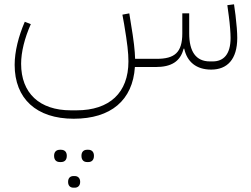

<svg xmlns="http://www.w3.org/2000/svg" viewBox="-20 -311 1166 891"><path d="M384 441H390C405 441 416 432 416 412C416 393 405 384 390 384H384C369 384 358 393 358 412C358 432 369 441 384 441ZM321 560H327C341 560 352 551 352 533C352 515 341 506 327 506H321C306 506 296 515 296 533C296 551 306 560 321 560ZM258 441H263C279 441 290 432 290 412C290 393 279 384 263 384H258C242 384 231 393 231 412C231 432 242 441 258 441ZM960 12C1034 12 1081 -35 1081 -135C1081 -160 1078 -199 1073 -240L1066 -291L1035 -287L1042 -235C1047 -197 1050 -158 1050 -135C1050 -58 1017 -26 967 -26H954C889 -26 858 -72 858 -156V-249H826V-156C826 -67 790 -38 707 -38H607C606 -76 601 -122 587 -205L580 -249L548 -243L556 -199C571 -109 576 -66 576 -26C576 119 489 201 335 201H309C163 201 78 121 78 -15C78 -69 94 -134 123 -199L95 -210C66 -143 48 -72 48 -10C48 147 149 240 322 240C495 240 596 154 606 0H703C774 0 817 -25 832 -85H835C848 -24 891 12 960 12Z"/></svg>

Font: IBM Plex Arabic ExtraLight
Style: Regular
Weight: 200
Designer: Mike Abbink, Paul van der Laan, Pieter van Rosmalen, Wael Morcos, Khajak Apelian
Foundry: Bold Monday
Version: Version 1.0